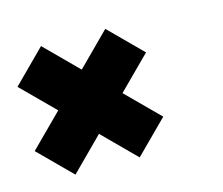

<svg xmlns="http://www.w3.org/2000/svg" viewBox="-65 -958 629 541"><g transform="rotate(-15 250.0 -687.5)"><path d="M93.8 -875 187.5 -781.2 281.2 -875 375 -781.2 281.2 -687.5 375 -593.8 281.2 -500 187.5 -593.8 93.8 -500 0 -593.8 93.8 -687.5 0 -781.2Z"/></g></svg>

Font: CraftyPE
Style: Regular
Weight: 400
Designer: Erek Butcher
Foundry: Haunted Coop
Version: Version 0.018;April 4, 2024;FontCreator 15.0.0.2962 64-bit